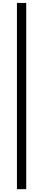

<svg xmlns="http://www.w3.org/2000/svg" viewBox="-20 -996 300 1334"><path d="M97.7 318.4V-975.6H162.1V318.4Z"/></svg>

Font: Lohit Marathi
Style: Regular
Weight: 400
Version: 2.94.2